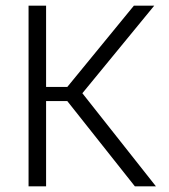

<svg xmlns="http://www.w3.org/2000/svg" viewBox="-20 -659 598 679"><path d="M457 0 218 -301.5H137.5V-351.5H218L453.5 -639H525.5L264.5 -321L264 -338.5L531.5 0ZM81 0V-639H143V0Z"/></svg>

Font: Anek Odia Medium Light
Style: Regular
Weight: 300
Version: Version 1.003